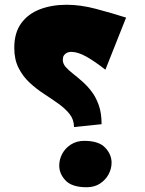

<svg xmlns="http://www.w3.org/2000/svg" viewBox="-20 -777 610 807"><path d="M291 -243Q291 -274 273 -297Q255 -320 226.5 -340.5Q198 -361 165.5 -382Q133 -403 104.5 -429.5Q76 -456 58 -491.5Q40 -527 40 -576Q40 -639 69 -679Q98 -719 148 -738Q198 -757 260 -757Q318 -757 382.5 -740Q447 -723 510 -703L423 -484Q377 -520 342 -539.5Q307 -559 279 -559Q269 -559 261 -555Q253 -551 248.5 -544Q244 -537 244 -526Q244 -509 256 -495.5Q268 -482 286.5 -467.5Q305 -453 325.5 -435Q346 -417 364.5 -393Q383 -369 395 -335.5Q407 -302 407 -255ZM344 10Q283 10 256 -18Q229 -46 229 -81Q229 -107 241.5 -130.5Q254 -154 278 -169.5Q302 -185 334 -185Q395 -185 422 -156.5Q449 -128 449 -93Q449 -68 436.5 -44.5Q424 -21 400.5 -5.5Q377 10 344 10Z"/></svg>

Font: Marhey
Style: Bold
Weight: 700
Designer: Nur Syamsi & Bustanul Arifin
Foundry: Namelatype
Version: Version 1.000